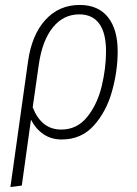

<svg xmlns="http://www.w3.org/2000/svg" viewBox="-20 -552 553 775"><path d="M455 -345Q455 -265 432 -183Q409 -101 358.5 -45Q308 11 229 11Q186 11 154.5 -11Q123 -33 105 -69L68 197L22 203L93 -303Q108 -411 163 -471.5Q218 -532 302 -532Q376 -532 415.5 -483Q455 -434 455 -345ZM408 -345Q408 -419 380.5 -456.5Q353 -494 300 -494Q236 -494 193.5 -441.5Q151 -389 137 -294L112 -119Q147 -29 227 -29Q291 -29 332 -80Q373 -131 390.5 -204Q408 -277 408 -345Z"/></svg>

Font: Fira Sans Condensed ExtraLight
Style: Italic
Weight: 275
Width: 3
Italic angle: -8°
Designer: Carrois Corporate & Edenspiekermann AG
Foundry: Carrois Corporate GbR & Edenspiekermann AG
Version: Version 4.203